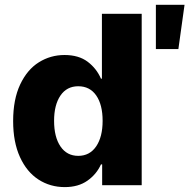

<svg xmlns="http://www.w3.org/2000/svg" viewBox="-20 -764 781 792"><path d="M34.2 -264.6Q34.2 -354 63.2 -415.5Q92.3 -477.1 140.4 -507.1Q188.5 -537.1 246.1 -537.1Q304.7 -537.1 341.6 -509.3Q378.4 -481.4 396.5 -439.5H400.4V-707H564.5V0H401.4V-85.9H396.5Q378.4 -45.4 340.8 -18.8Q303.2 7.8 247.1 7.8Q187 7.8 138.7 -23.4Q90.3 -54.7 62.3 -116.2Q34.2 -177.7 34.2 -264.6ZM403.3 -265.6Q403.3 -332 377 -370.1Q350.6 -408.2 302.7 -408.2Q255.4 -408.2 229.2 -369.6Q203.1 -331.1 203.1 -265.6Q203.1 -198.7 229.5 -159.9Q255.9 -121.1 302.7 -121.1Q350.1 -121.1 376.7 -160.2Q403.3 -199.2 403.3 -265.6ZM623 -744.1H741.2L715.8 -561.5H623Z"/></svg>

Font: Pretendard JP ExtraBold
Style: Regular
Weight: 800
Designer: Base glyphs from Inter by Rasmus Andersson; Hangeul glyphs from Noto Sans CJK(Source Han Sans) by Jang Soo-young and Kan
Foundry: Kil Hyung-jin
Version: Version 1.309